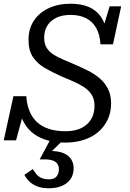

<svg xmlns="http://www.w3.org/2000/svg" viewBox="-33 -748 697 1030"><path d="M317 17Q268 17 226 6Q184 -5 152 -27.5Q120 -50 99 -84.5Q78 -119 68 -167Q70 -172 76.5 -174Q83 -176 90 -173.5Q97 -171 98 -161L53 5H-13L39 -232H108Q111 -187 125.5 -151.5Q140 -116 166.5 -92Q193 -68 231 -56Q269 -44 318 -44Q370 -44 404.5 -61.5Q439 -79 456.5 -109.5Q474 -140 474 -181Q474 -216 458.5 -240Q443 -264 417 -281Q391 -298 359.5 -311.5Q328 -325 295 -339Q248 -360 208 -383Q168 -406 144 -441.5Q120 -477 120 -534Q120 -594 149 -637.5Q178 -681 229 -704.5Q280 -728 347 -728Q402 -728 442.5 -711Q483 -694 508 -658.5Q533 -623 541 -567Q539 -561 532.5 -560.5Q526 -560 520.5 -564.5Q515 -569 514 -577L555 -714H617L573 -510H506Q503 -563 483 -598Q463 -633 428.5 -650.5Q394 -668 346 -668Q300 -668 268.5 -652.5Q237 -637 220.5 -610Q204 -583 204 -546Q204 -513 217 -492Q230 -471 252 -456.5Q274 -442 304 -429.5Q334 -417 368 -402Q403 -387 438 -369.5Q473 -352 501 -328.5Q529 -305 546 -272Q563 -239 563 -193Q563 -145 544.5 -106Q526 -67 493.5 -39.5Q461 -12 416 2.5Q371 17 317 17ZM229 262Q194 262 168.5 252.5Q143 243 125.5 226.5Q108 210 98 190L143 159Q151 172 161 185Q171 198 188 206Q205 214 230 214Q257 214 270 199Q283 184 283 159Q283 144 275.5 132Q268 120 251 113.5Q234 107 205 107H180L240 -5H314L230 78L236 62Q280 62 307.5 73.5Q335 85 348.5 106Q362 127 362 154Q362 190 344.5 214Q327 238 297 250Q267 262 229 262Z"/></svg>

Font: Roboto Serif
Style: Italic
Weight: 400
Italic angle: -10°
Designer: Greg Gazdowicz
Foundry: Commercial Type
Version: Version 1.008